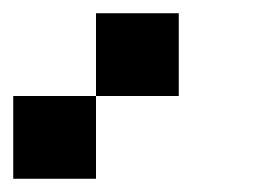

<svg xmlns="http://www.w3.org/2000/svg" viewBox="-20 -645 415 290"><path d="M125 -500V-625H250V-500ZM0 -375V-500H125V-375Z"/></svg>

Font: Tiny5
Style: Regular
Weight: 400
Designer: Stefan Schmidt
Foundry: Made with Bits'n'Picas by Kreative Software
Version: Version 1.002; ttfautohint (v1.8.4.7-5d5b)